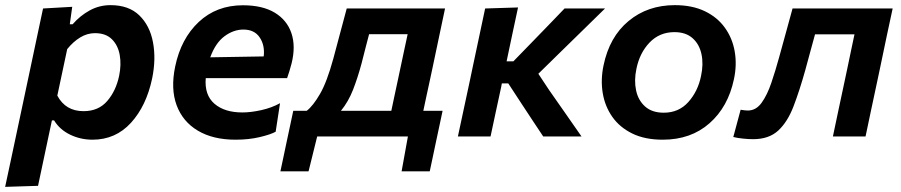

<svg xmlns="http://www.w3.org/2000/svg" viewBox="-50 -531 3505 747"><path d="M-30 196Q-18.5 142 -7.2 89.5Q4 37 17 -24.5L68.5 -267Q79.5 -319 91.8 -377.2Q104 -435.5 117.5 -498L231 -504.5L221.5 -436.5H232.5Q261 -469.5 298.5 -490.2Q336 -511 380 -511Q451 -511 492 -471.2Q533 -431.5 545.2 -366.5Q557.5 -301.5 542 -226Q519.5 -119 459.5 -53.2Q399.5 12.5 310 12.5Q263.5 12.5 223 -7Q182.5 -26.5 160.5 -62.5H152L142.5 -18Q130.5 38.5 120 88.2Q109.5 138 98 192ZM275 -98.5Q333 -98.5 367 -137.8Q401 -177 413.5 -236Q422.5 -279.5 415.8 -317.2Q409 -355 385.2 -378.5Q361.5 -402 319.5 -402Q289.5 -402 262.2 -385.5Q235 -369 211.5 -340L173 -159Q205 -98.5 275 -98.5Z M866.5 12.5Q779 12.5 720 -22.5Q661 -57.5 637.2 -121.5Q613.5 -185.5 631.5 -272Q654 -380.5 723.2 -445.5Q792.5 -510.5 895 -510.5Q971 -510.5 1018.8 -481.8Q1066.5 -453 1083.8 -402Q1101 -351 1084.5 -284.5Q1076.5 -253.5 1067 -227H750.5Q745 -161.5 784.2 -127.5Q823.5 -93.5 893 -93.5Q926 -93.5 966.5 -102.5Q1007 -111.5 1039.5 -129.5L1022.5 -18.5Q1002.5 -7.5 960.2 2.5Q918 12.5 866.5 12.5ZM897 -416Q858.5 -416 823.2 -389.8Q788 -363.5 768 -308L976 -311.5Q981 -354.5 960.5 -385.2Q940 -416 897 -416Z M1041 135.5Q1047 106.5 1053.2 78Q1059.5 49.5 1065 22Q1071.5 -8.5 1078.2 -39.8Q1085 -71 1091 -100H1143.5Q1168 -119 1195 -165.5Q1222 -212 1247 -303.5Q1262 -360 1274.5 -406.5Q1287 -453 1299 -498H1681.5Q1670 -443.5 1659 -391.5Q1648 -339.5 1633 -268L1622 -216.5Q1614.5 -182.5 1608.5 -154.2Q1602.5 -126 1597 -100H1672Q1666 -71 1659.2 -39.8Q1652.5 -8.5 1646 22Q1640 51 1634 79Q1628 107 1622 135.5H1512.5L1537 0H1184L1150.5 135.5ZM1356.5 -283.5Q1342 -229.5 1323.8 -182.5Q1305.5 -135.5 1276.5 -100H1472.5Q1478 -126 1484 -154.5Q1490 -183 1497.5 -217.5L1508 -267Q1516.5 -306 1523 -337.5Q1529.5 -369 1536 -398H1386Q1379 -371.5 1371.8 -343.5Q1364.5 -315.5 1356.5 -283.5Z M1731.5 0Q1743 -54 1753.8 -104.2Q1764.5 -154.5 1778 -217L1789.5 -272Q1804 -340 1815 -392Q1826 -444 1837.5 -498L1965.5 -502Q1954 -448.5 1943 -396.8Q1932 -345 1921 -292.5H1947.5L2017.5 -364.5Q2050 -398 2082.2 -431.2Q2114.5 -464.5 2146.5 -498H2304Q2258.5 -453.5 2213 -409Q2167.5 -364.5 2121.5 -319.5L2044.5 -244L2086.5 -180.5Q2118 -135.5 2149.8 -90Q2181.5 -44.5 2212.5 0H2063.5Q2042.5 -31.5 2021.5 -63.2Q2000.5 -95 1979.5 -127L1927.5 -206.5H1902.5L1900 -193Q1888.5 -140.5 1878.8 -95Q1869 -49.5 1858.5 0Z M2528.5 12.5Q2459 12.5 2410 -11.5Q2361 -35.5 2332.2 -76.5Q2303.5 -117.5 2295 -169Q2286.5 -220.5 2298 -276Q2321 -387.5 2395.5 -449.2Q2470 -511 2575.5 -511Q2643 -511 2692 -487.5Q2741 -464 2770.2 -423.2Q2799.5 -382.5 2808.5 -330.8Q2817.5 -279 2805.5 -223Q2783 -115.5 2710.5 -51.5Q2638 12.5 2528.5 12.5ZM2532.5 -92.5Q2591 -92.5 2628.2 -134.2Q2665.5 -176 2677.5 -235.5Q2687.5 -281.5 2679.2 -320.2Q2671 -359 2644.5 -382.5Q2618 -406 2574 -406Q2516 -406 2477.2 -365.5Q2438.5 -325 2426 -263Q2416.5 -218 2424.8 -179.2Q2433 -140.5 2460 -116.5Q2487 -92.5 2532.5 -92.5Z M2880 10.5Q2862 10.5 2840.2 8.2Q2818.5 6 2803 2L2831.5 -104Q2839 -102.5 2847 -101.8Q2855 -101 2859.5 -101Q2891.5 -101 2913.2 -131.2Q2935 -161.5 2951 -208.8Q2967 -256 2981 -307Q2994.5 -356.5 3008 -405Q3021.5 -453.5 3033.5 -498H3423Q3411.5 -444.5 3400.2 -391.8Q3389 -339 3374 -266.5L3363.5 -217Q3350 -155 3339.5 -104.5Q3329 -54 3317.5 0H3190.5Q3202 -54 3212.5 -104.5Q3223 -155 3236.5 -217L3247 -266.5Q3255 -306 3261.8 -337.5Q3268.5 -369 3274.5 -397.5H3121Q3111.5 -362 3101.5 -326.2Q3091.5 -290.5 3083 -258Q3060.5 -177.5 3037.2 -117Q3014 -56.5 2977.8 -23Q2941.5 10.5 2880 10.5Z"/></svg>

Font: Commissioner SemiBold
Style: Italic
Weight: 600
Italic angle: -12°
Designer: Kostas Bartsokas
Foundry: Kostas Bartsokas
Version: Version 1.000; ttfautohint (v1.8.3)